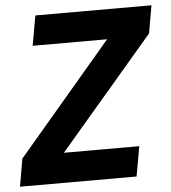

<svg xmlns="http://www.w3.org/2000/svg" viewBox="-56 -747 709 794"><g transform="rotate(-5 298.5 -350.0)"><path d="M-5 0 15 -115 407 -576H98L120 -700H602L582 -585L188 -124H501L479 0Z"/></g></svg>

Font: DM Sans 28pt Black
Style: Italic
Weight: 900
Italic angle: -10°
Version: Version 4.004;gftools[0.9.30]